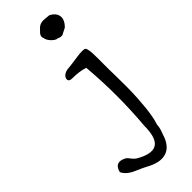

<svg xmlns="http://www.w3.org/2000/svg" viewBox="-357 -717 952 952"><g transform="rotate(-45 119.0 -240.5)"><path d="M215 -572Q200 -570 188 -577Q172 -577 153 -599Q141 -613 139 -627Q129 -646 153 -667L163 -677Q181 -695 217 -690Q225 -689 230 -688.5Q235 -688 238 -688Q274 -670 275 -639Q275 -615 251 -591L250 -590Q234 -582 225.5 -577.5Q217 -573 215 -572ZM221 123Q192 224 107 208Q79 202 47 184Q43 181 -7 159Q-49 141 -64 110Q-53 63 -13 74Q3 79 10 86Q12 88 15 91Q18 94 21 99Q33 115 47 123Q173 194 183 61Q184 55 184 49Q184 43 184 36Q202 -170 184 -374Q147 -386 97 -386Q75 -386 75 -402Q77 -422 101 -431Q110 -435 122 -435Q151 -438 191 -444Q238 -451 248 -443Q258 -434 258 -373V-324Q258 -311 258 -290.5Q258 -270 259 -244Q261 -153 257 -85.5Q253 -18 245 25Q241 50 233 73Q232 97 221 123Z"/></g></svg>

Font: New Tegomin
Style: Regular
Weight: 400
Designer: Kyosuke Nagai
Version: Version 1.000